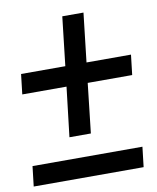

<svg xmlns="http://www.w3.org/2000/svg" viewBox="-93 -750 666 812"><g transform="rotate(-10 240.0 -344.0)"><path d="M287 -392 263 -179H171L196 -392H6L16 -478H206L230 -688H321L297 -478H488L478 -392ZM458 0H-14L-4 -86H468Z"/></g></svg>

Font: Lily Script One
Style: Regular
Weight: 400
Designer: Julia Petretta
Foundry: Julia Petretta
Version: Version 1.002;PS 001.001;hotconv 1.0.70;makeotf.lib2.5.58329